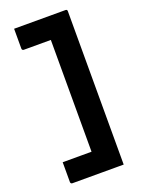

<svg xmlns="http://www.w3.org/2000/svg" viewBox="-169 -835 789 1070"><g transform="rotate(-20 225.0 -300.0)"><path d="M56.8 -760H360.8Q363.8 -760 365.8 -759.5Q367.8 -759 369.3 -757.5Q370.8 -756 371.3 -754Q371.8 -752 371.8 -749.1Q371.8 -649.5 371.8 -548.9Q371.8 -448.3 371.8 -348.2Q371.8 -248.1 371.8 -147.6Q371.8 -47.1 371.8 52.7Q371.8 79.2 371.8 106.4Q371.8 133.6 371.8 160.1Q357.7 160.1 344.7 160.1Q331.6 160.1 317.5 160.1H67.8Q62.8 160.1 59.8 157.1Q56.8 154.1 56.8 149.1Q56.8 117.2 56.8 89.8Q56.8 62.4 56.8 31.6H227.9Q227.9 -50.6 227.9 -133.6Q227.9 -216.6 227.9 -299.9Q227.9 -383.2 227.9 -466.2Q227.9 -549.2 227.9 -631.4H67.8Q62.8 -631.4 59.8 -634.4Q56.8 -637.4 56.8 -642.4Q56.8 -672.1 56.8 -701.2Q56.8 -730.4 56.8 -760Z"/></g></svg>

Font: Recursive Sans Linear Light
Style: Regular
Weight: 300
Version: Version 1.085